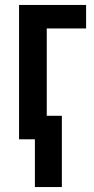

<svg xmlns="http://www.w3.org/2000/svg" viewBox="-20 -563 379 776"><path d="M328 -543V-448H169V-95H230V193H121V0H57V-543Z"/></svg>

Font: Noto Sans Display ExtraCondensed SemiBold
Style: Regular
Weight: 600
Width: 2
Designer: Monotype Design Team
Foundry: Monotype Imaging Inc.
Version: Version 2.003